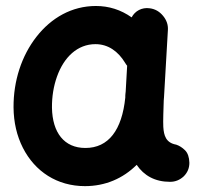

<svg xmlns="http://www.w3.org/2000/svg" viewBox="-20 -574 679 651"><path d="M556.6 42.5C574.7 42.5 589.8 36.1 603 23.9C615.7 11.2 622.1 -3.9 622.1 -22C621.6 -41 616.7 -55.2 607.4 -64.5C598.1 -73.7 587.9 -80.1 577.6 -83.5C542.5 -89.8 535.6 -114.3 533.7 -143.6C533.2 -153.8 533.2 -167.5 533.7 -185.5C534.2 -203.6 534.7 -219.2 535.2 -233.4C535.6 -237.3 535.6 -241.2 536.1 -244.6L549.3 -472.7C550.3 -489.7 544.9 -505.9 532.7 -520.5C520.5 -535.2 505.9 -543.5 487.8 -545.9C460.9 -549.8 437.5 -536.6 426.3 -515.1C389.6 -541 349.1 -553.7 305.2 -553.7C223.6 -553.7 153.8 -513.7 103.5 -449.2C53.2 -384.8 25.4 -299.8 25.9 -210C26.4 -158.7 37.1 -113.3 57.6 -72.8C98.6 7.8 173.8 57.1 268.1 57.1C336.9 57.1 397 31.2 443.4 -15.1C468.3 21.5 505.4 42.5 556.6 42.5ZM269.5 -72.3C197.8 -72.3 157.7 -124 156.2 -208.5C155.8 -246.1 161.6 -281.7 173.3 -314.5C196.8 -380.4 242.7 -424.3 303.7 -424.3C346.2 -424.3 380.4 -400.4 404.3 -360.8C406.2 -357.4 408.7 -354 411.1 -351.1L406.2 -264.2C405.8 -261.7 405.3 -258.8 405.3 -255.9C404.8 -252 404.8 -247.6 404.8 -243.2C393.6 -133.3 348.1 -72.3 269.5 -72.3Z"/></svg>

Font: Mikhak
Style: Bold
Weight: 700
Designer: Amin Abedi
Version: Version 3.2